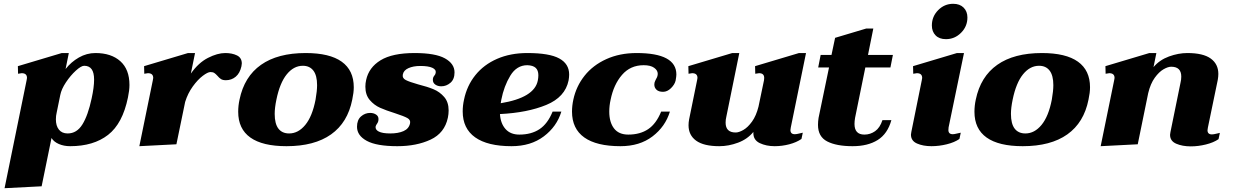

<svg xmlns="http://www.w3.org/2000/svg" viewBox="-20 -759 6489 1010"><path d="M120 -337 122 -349Q122 -374 94 -374Q90 -374 75 -371L74 -411L305 -480H342L325 -396Q354 -433 395 -456.5Q436 -480 482 -480Q565 -480 613 -437Q661 -394 661 -312Q661 -284 653 -246Q625 -109 548.5 -49.5Q472 10 349 10Q316 10 289.5 -1.5Q263 -13 251 -33L199 221L4 231ZM462 -241Q475 -300 475 -340Q475 -377 462 -395Q449 -413 423 -413Q407 -413 379 -387.5Q351 -362 327 -326Q303 -290 297 -259L278 -166Q274 -150 274 -131Q274 -97 290 -77Q306 -57 336 -57Q384 -57 413.5 -104.5Q443 -152 462 -241Z M1252 -425Q1252 -420 1250 -410Q1242 -374 1220 -355.5Q1198 -337 1168 -337Q1152 -337 1142.5 -343Q1133 -349 1124 -360Q1115 -370 1107.5 -375Q1100 -380 1087 -380Q1073 -380 1046.5 -360Q1020 -340 994 -304Q968 -268 954 -223L908 0L713 10L784 -337L786 -349Q786 -374 758 -374Q754 -374 739 -371L738 -411L969 -480H1006L984 -372Q1024 -429 1074 -454.5Q1124 -480 1165 -480Q1201 -480 1226.5 -467.5Q1252 -455 1252 -425Z M1233 -171Q1233 -203 1240 -235Q1265 -356 1353 -418Q1441 -480 1588 -480Q1714 -480 1777.5 -434.5Q1841 -389 1841 -300Q1841 -272 1833 -235Q1809 -114 1721.5 -52Q1634 10 1487 10Q1361 10 1297 -35.5Q1233 -81 1233 -171ZM1640 -235Q1648 -281 1648 -311Q1648 -362 1628.5 -387.5Q1609 -413 1573 -413Q1525 -413 1488.5 -368Q1452 -323 1434 -235Q1425 -192 1425 -160Q1425 -108 1444.5 -82.5Q1464 -57 1501 -57Q1549 -57 1586 -102Q1623 -147 1640 -235Z M1858 -92Q1858 -128 1879 -146.5Q1900 -165 1927 -165Q1945 -165 1958 -156.5Q1971 -148 1971 -133Q1971 -119 1964.5 -110Q1958 -101 1956 -94Q1953 -77 1972.5 -67Q1992 -57 2033 -57Q2075 -57 2103 -69.5Q2131 -82 2137 -110Q2141 -128 2123 -138Q2105 -148 2059 -163Q2011 -178 1979.5 -192Q1948 -206 1925 -233Q1902 -260 1902 -303Q1902 -321 1906 -338Q1920 -404 1982 -442Q2044 -480 2161 -480Q2270 -480 2320.5 -452Q2371 -424 2371 -378Q2371 -342 2349.5 -323.5Q2328 -305 2301 -305Q2283 -305 2270 -314Q2257 -323 2257 -339Q2257 -352 2264 -360Q2271 -368 2272 -376Q2275 -393 2254 -402.5Q2233 -412 2191 -412Q2154 -412 2128.5 -400.5Q2103 -389 2099 -367Q2095 -348 2114.5 -338Q2134 -328 2180 -315Q2228 -303 2260.5 -289.5Q2293 -276 2316.5 -249Q2340 -222 2340 -178Q2340 -159 2336 -140Q2319 -59 2245 -24.5Q2171 10 2070 10Q1961 10 1909.5 -18Q1858 -46 1858 -92Z M2610 -159Q2613 -110 2639 -80.5Q2665 -51 2712 -51Q2775 -51 2818 -79.5Q2861 -108 2887 -172H2933Q2909 -93 2840.5 -41.5Q2772 10 2671 10Q2545 10 2479.5 -36.5Q2414 -83 2414 -173Q2414 -204 2421 -235Q2436 -308 2480.5 -363.5Q2525 -419 2595 -449.5Q2665 -480 2754 -480Q2870 -480 2922 -451.5Q2974 -423 2974 -367Q2974 -353 2971 -336Q2953 -248 2853.5 -207Q2754 -166 2610 -159ZM2812 -363Q2812 -389 2798 -402Q2784 -415 2754 -416Q2698 -416 2664.5 -361Q2631 -306 2617 -234L2614 -216Q2791 -245 2809 -335Q2812 -350 2812 -363Z M2989 -172Q2989 -203 2996 -235Q3011 -305 3055 -360.5Q3099 -416 3169.5 -448Q3240 -480 3329 -480Q3538 -480 3538 -367Q3538 -357 3534 -335Q3529 -314 3509.5 -295Q3490 -276 3468 -276Q3445 -276 3433.5 -287Q3422 -298 3422 -314Q3422 -321 3423 -324Q3425 -331 3431 -343Q3440 -357 3440 -371Q3440 -389 3421 -402.5Q3402 -416 3366 -416Q3296 -416 3252 -365Q3208 -314 3192 -234Q3185 -203 3185 -172Q3185 -116 3210 -83.5Q3235 -51 3285 -51Q3347 -51 3389.5 -79.5Q3432 -108 3458 -172H3504Q3480 -93 3412.5 -41.5Q3345 10 3244 10Q3118 10 3053.5 -36Q2989 -82 2989 -172Z M4161 -53Q4170 -53 4183.5 -56.5Q4197 -60 4203 -61L4196 -28Q4170 -10 4132 0Q4094 10 4055 10Q4011 10 3977 -6Q3943 -22 3943 -59V-65Q3912 -27 3862.5 -8.5Q3813 10 3764 10Q3682 10 3642 -19Q3602 -48 3602 -100Q3602 -115 3605 -131L3647 -337L3649 -349Q3649 -374 3621 -374Q3616 -374 3602 -371L3601 -411L3832 -480H3869L3801 -146Q3797 -130 3797 -114Q3797 -62 3850 -62Q3867 -62 3890.5 -75.5Q3914 -89 3936 -119.5Q3958 -150 3970 -198L3999 -337Q4000 -342 4000 -349Q4000 -374 3973 -374Q3968 -374 3953 -371L3952 -411L4183 -480H4220L4140 -89Q4138 -79 4138 -75Q4138 -53 4161 -53Z M4622 -127H4669Q4649 -55 4597 -22.5Q4545 10 4465 10Q4380 10 4331.5 -15Q4283 -40 4283 -102Q4283 -120 4286 -139L4341 -404H4284L4297 -470H4354L4373 -560L4537 -609H4574L4546 -470H4677L4664 -404H4532L4478 -139Q4475 -121 4475 -107Q4475 -51 4527 -51Q4558 -51 4583.5 -69Q4609 -87 4622 -127Z M4882 -625Q4882 -672 4915 -705.5Q4948 -739 4994 -739Q5029 -739 5049 -719Q5069 -699 5069 -667Q5069 -620 5035.5 -586.5Q5002 -553 4956 -553Q4921 -553 4901.5 -573Q4882 -593 4882 -625ZM4772 -51Q4772 -55 4774 -65L4829 -337L4831 -349Q4831 -374 4803 -374Q4799 -374 4784 -371L4783 -411L5014 -480H5051L4970 -89Q4969 -84 4969 -75Q4969 -53 4992 -53Q5000 -53 5013.5 -56.5Q5027 -60 5034 -61L5027 -28Q5001 -10 4960.5 0Q4920 10 4880 10Q4836 10 4804 -4Q4772 -18 4772 -51Z M5106 -171Q5106 -203 5113 -235Q5138 -356 5226 -418Q5314 -480 5461 -480Q5587 -480 5650.5 -434.5Q5714 -389 5714 -300Q5714 -272 5706 -235Q5682 -114 5594.5 -52Q5507 10 5360 10Q5234 10 5170 -35.5Q5106 -81 5106 -171ZM5513 -235Q5521 -281 5521 -311Q5521 -362 5501.5 -387.5Q5482 -413 5446 -413Q5398 -413 5361.5 -368Q5325 -323 5307 -235Q5298 -192 5298 -160Q5298 -108 5317.5 -82.5Q5337 -57 5374 -57Q5422 -57 5459 -102Q5496 -147 5513 -235Z M6397 -60 6390 -27Q6364 -9 6323.5 1Q6283 11 6244 11Q6200 11 6167.5 -3Q6135 -17 6135 -50Q6135 -54 6137 -64L6190 -324Q6194 -340 6194 -356Q6194 -408 6141 -408Q6124 -408 6100.5 -394.5Q6077 -381 6054.5 -350Q6032 -319 6020 -269L5965 0L5770 10L5841 -337L5843 -349Q5843 -374 5815 -374Q5811 -374 5796 -371L5795 -411L6026 -480H6063L6048 -406Q6080 -444 6129.5 -462Q6179 -480 6226 -480Q6309 -480 6349 -451Q6389 -422 6389 -370Q6389 -356 6386 -339L6334 -88Q6332 -78 6332 -74Q6332 -52 6355 -52Q6364 -52 6377.5 -55.5Q6391 -59 6397 -60Z"/></svg>

Font: Taviraj Black
Style: Italic
Weight: 900
Italic angle: -12°
Designer: Katatrad Team
Foundry: CadsonDemak
Version: Version 1.001